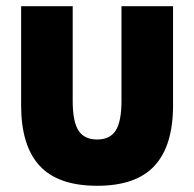

<svg xmlns="http://www.w3.org/2000/svg" viewBox="-20 -564 625 618"><path d="M293 34Q167 34 107.5 -30.5Q48 -95 48 -225V-544H214V-239Q214 -173 232.5 -144Q251 -115 293 -115Q334 -115 352.5 -144Q371 -173 371 -239V-544H537V-225Q537 -95 477.5 -30.5Q418 34 293 34Z"/></svg>

Font: Repo
Style: ExtraBold
Weight: 800
Designer: Stefan Peev
Foundry: Context Ltd
Version: Version 001.000